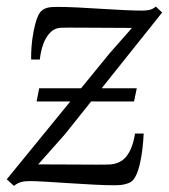

<svg xmlns="http://www.w3.org/2000/svg" viewBox="-20 -568 525 598"><path d="M23.5 11 1 -9.5 321 -401.5 391 -481Q379.5 -481 355 -481.2Q330.5 -481.5 300.8 -481.5Q271 -481.5 242.5 -481.8Q214 -482 193.8 -482Q173.5 -482 168.5 -481.5Q148.5 -480 135 -465.2Q121.5 -450.5 114 -428.5Q106.5 -406.5 104 -382.5H77Q76.5 -399.5 78.2 -422.8Q80 -446 84.5 -469.8Q89 -493.5 95.8 -511.8Q102.5 -530 112 -536.5Q117.5 -541 127.5 -543.8Q137.5 -546.5 156.5 -546.5Q184.5 -546.5 221.2 -544.8Q258 -543 296 -540.5Q334 -538 367.5 -536.5Q401 -535 422.5 -535Q434.5 -535 444.8 -537Q455 -539 465.5 -547.5L485 -529L182 -149.5L99 -56Q119 -56 152 -55.8Q185 -55.5 219.8 -55.5Q254.5 -55.5 281.5 -55.2Q308.5 -55 316 -55.5Q354 -56 373.8 -81Q393.5 -106 400.5 -152H427.5Q426.5 -130 423.8 -106Q421 -82 416.2 -60.2Q411.5 -38.5 404.2 -22.8Q397 -7 386.5 -0.5Q380.5 3 368.2 6Q356 9 337.5 9Q308.5 9 271 7Q233.5 5 194.8 2.5Q156 0 123.2 -2Q90.5 -4 71 -4Q56 -4 45 -0.8Q34 2.5 23.5 11ZM94 -252 102 -293H406L397.5 -252Z"/></svg>

Font: Merriweather 60pt Light
Style: Italic
Weight: 300
Italic angle: -7.8°
Version: Version 2.101